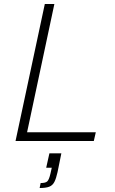

<svg xmlns="http://www.w3.org/2000/svg" viewBox="-20 -708 578 964"><path d="M58 0 205 -688H253L116 -44H461L451 0ZM179 236 184 211Q208 211 217 203Q226 195 233 165L240 134H212L228 62H288L269 156Q262 188 253 205.5Q244 223 227 229.5Q210 236 179 236Z"/></svg>

Font: Saira ExtraLight
Style: Italic
Weight: 200
Italic angle: -12°
Designer: Hector Gatti with collaboration of the Omnibus-Type team
Foundry: Omnibus-Type
Version: Version 1.100; ttfautohint (v1.8.3)